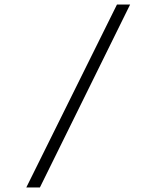

<svg xmlns="http://www.w3.org/2000/svg" viewBox="-20 -720 699 847"><path d="M96 107 496 -700H554L156 107Z"/></svg>

Font: Lexend Exa ExtraLight
Style: Regular
Weight: 250
Designer: Bonnie Shaver-Troup, Thomas Jockin
Foundry: Lexend
Version: Version 1.007